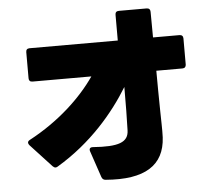

<svg xmlns="http://www.w3.org/2000/svg" viewBox="-58 -885 1116 1004"><g transform="rotate(-5 500.0 -382.5)"><path d="M213 -38C394 -146 518 -294 596 -422C596 -335 595 -251 593 -194C591 -132 539 -113 405 -123C390 -124 384 -116 388 -103L435 36C439 47 445 52 456 53C662 70 765 4 773 -142C775 -184 772 -242 772 -280C771 -355 770 -423 770 -492H907C919 -492 926 -499 926 -511V-648C926 -660 919 -667 907 -667H768C768 -709 767 -753 767 -802C767 -814 760 -821 748 -821H602C589 -821 583 -814 583 -802C583 -757 583 -711 583 -667H120C107 -667 101 -660 101 -648V-511C101 -499 107 -492 120 -492H429C356 -386 237 -273 79 -189C72 -185 69 -181 69 -175C69 -171 71 -167 75 -162L186 -42C191 -37 196 -34 201 -34C205 -34 209 -35 213 -38Z"/></g></svg>

Font: LINE Seed JP App_OTF ExtraBold
Style: Regular
Weight: 800
Designer: LINE & Fontrix & Fontworks
Version: Version 1.013